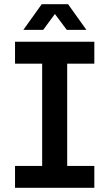

<svg xmlns="http://www.w3.org/2000/svg" viewBox="-20 -900 524 920"><path d="M52 0V-105H182V-595H52V-700H432V-595H302V-105H432V0ZM92 -757 180 -880H306L394 -757H300L243 -833L187 -757Z"/></svg>

Font: MuseoModerno Thin Medium
Style: Regular
Weight: 500
Version: Version 1.003